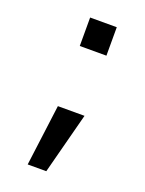

<svg xmlns="http://www.w3.org/2000/svg" viewBox="-113 -497 512 678"><g transform="rotate(20 142.5 -158.5)"><path d="M77.1 123 106.9 -106.9H207L147 123ZM106.9 -333V-439.9H207V-333Z"/></g></svg>

Font: Carme
Style: Regular
Weight: 400
Version: 1.000